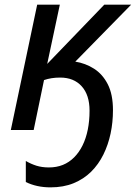

<svg xmlns="http://www.w3.org/2000/svg" viewBox="-20 -558 583 824"><path d="M196.8 246.1Q166.5 246.1 139.9 240.2Q113.3 234.4 90.8 223.1V132.8Q112.3 145.5 136.2 153.1Q160.2 160.6 189.9 160.6Q222.7 160.6 249.8 149.7Q276.9 138.7 298.1 117.4Q319.3 96.2 334.2 66.2Q349.1 36.1 356.7 -1.5Q364.3 -39.1 364.3 -83Q364.3 -150.4 330.6 -187.7Q296.9 -225.1 238.3 -225.1Q218.3 -225.1 201.4 -222.4Q184.6 -219.7 168.9 -214.4L124.5 0H26.4L139.6 -538.1H236.8L182.6 -283.7L427.7 -538.1H543L303.2 -293.5Q346.7 -286.6 383.5 -263.2Q420.4 -239.7 442.6 -196.3Q464.8 -152.8 464.8 -85Q464.8 -33.2 454.6 15.1Q444.3 63.5 423.6 105.5Q402.8 147.5 371.1 179Q339.4 210.4 295.9 228.3Q252.4 246.1 196.8 246.1Z"/></svg>

Font: Open Sans Medium
Style: Italic
Weight: 500
Italic angle: -12°
Designer: Monotype Design Team
Foundry: Monotype Imaging Inc.
Version: Version 3.000